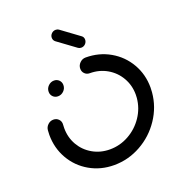

<svg xmlns="http://www.w3.org/2000/svg" viewBox="-126 -796 842 904"><g transform="rotate(-20 294.5 -344.5)"><path d="M121.1 -427.8Q121.1 -444.8 133.5 -457Q145.9 -469.3 162.6 -469.3Q177.4 -469.3 187.4 -459.3Q197.4 -449.3 197.4 -434.4Q197.4 -417.4 185 -405.2Q172.6 -393 155.9 -393Q141.1 -393 131.1 -403Q121.1 -413 121.1 -427.8ZM298.1 -478.9Q298.1 -495.9 310.6 -508.1Q323 -520.4 339.6 -520.4Q406.7 -520.4 461.5 -488.9Q516.3 -457.4 547.6 -403.1Q578.9 -348.9 578.9 -283Q578.9 -271.5 577.8 -259.3Q571.5 -188.1 531.3 -128.1Q491.1 -68.1 428.1 -33.1Q365.2 1.9 294.1 1.9Q227 1.9 172.2 -29.6Q117.4 -61.1 86.1 -115.7Q54.8 -170.4 54.8 -236.3Q54.8 -247.8 55.9 -259.3Q57.4 -275.2 69.3 -286.3Q81.1 -297.4 97 -297.4Q113 -297.4 123.3 -286.3Q133.7 -275.2 132.2 -259.3Q131.5 -248.1 131.5 -242.2Q131.5 -195.6 153.5 -157.2Q175.6 -118.9 214.3 -96.7Q253 -74.4 300.7 -74.4Q351.1 -74.4 395.6 -99.3Q440 -124.1 468.5 -166.5Q497 -208.9 501.5 -259.3Q502.2 -270.4 502.2 -275.6Q502.2 -322.2 480 -360.7Q457.8 -399.3 419.1 -421.7Q380.4 -444.1 333 -444.1Q318.1 -444.1 308.1 -454.1Q298.1 -464.1 298.1 -478.9ZM221.9 -661.9Q221.9 -673.7 230.7 -682.4Q239.6 -691.1 251.5 -691.1Q260.7 -691.1 266.7 -686.7L357 -620.4Q366.7 -613.3 366.7 -600.7Q366.7 -588.5 358 -579.6Q349.3 -570.7 337 -570.7Q328.1 -570.7 321.9 -575.2L231.5 -641.5Q221.9 -649.3 221.9 -661.9Z"/></g></svg>

Font: 26F Galaxy Sans
Style: Bold Italic
Weight: 700
Italic angle: -5°
Designer: C₂₉H₂₅N₃O₅
Version: Version 1.200